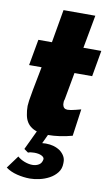

<svg xmlns="http://www.w3.org/2000/svg" viewBox="-88 -609 510 871"><g transform="rotate(10 166.5 -173.5)"><path d="M160 7Q64 7 51 -65.5Q47 -84.5 47 -107L49.5 -132Q52.5 -156 79 -290.5H21.5L43 -410.5H105.5L132 -563H278.5L250.5 -410.5H333L312 -290.5H230.5L206.5 -158.5L207 -165.5Q204.5 -156 205 -148L205.5 -140Q209.5 -121 228 -121Q234.5 -121 243.8 -122.5Q253 -124 265.2 -127.2Q277.5 -130.5 289.5 -133.5L272 -9Q213 7 160 7ZM114.5 216Q85 216 54.5 208.5Q24 201 2.5 185L45.5 126.5Q59 138.5 78.2 145.8Q97.5 153 114.5 153Q131.5 153 144.5 145Q157.5 137 160 118.5Q160 109.5 147.2 103.2Q134.5 97 113.5 97Q96 97 85.5 101.5L66.5 88L121.5 -28L169 -10.5L141.5 48L158.5 47Q197.5 47 225.5 66.5Q252 88 252 114.5V121.5Q252 146.5 238 164.5Q224 182.5 202.8 194Q181.5 205.5 157.5 210.8Q133.5 216 114.5 216Z"/></g></svg>

Font: Lucymar Sans ExtraBold
Style: Italic
Weight: 800
Italic angle: -10°
Foundry: The League of Moveable Type (original font) / Main changes by Cristiano Sobral with portions from Mirco Monsees
Version: Version 2.00;August 30, 2020;FontCreator 13.0.0.2681 64-bit